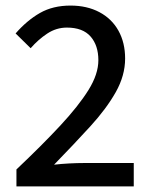

<svg xmlns="http://www.w3.org/2000/svg" viewBox="-20 -669 545 689"><path d="M39 0V-61Q131 -148 196.5 -218.5Q262 -289 297.5 -346Q333 -403 333 -453Q333 -506 305 -538Q277 -570 220 -570Q182 -570 149.5 -548.5Q117 -527 90 -496L36 -549Q77 -596 123.5 -622.5Q170 -649 233 -649Q292 -649 336.5 -625.5Q381 -602 405 -559Q429 -516 429 -459Q429 -398 395.5 -338.5Q362 -279 304 -215.5Q246 -152 174 -78Q200 -81 228.5 -82.5Q257 -84 281 -84H460V0Z"/></svg>

Font: UmiuVSE Medium
Style: Regular
Weight: 500
Designer: Paul D. Hunt
Foundry: Adobe
Version: Version 3.046;September 5, 2023;FontCreator 14.0.0.2901 64-b